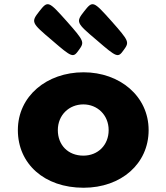

<svg xmlns="http://www.w3.org/2000/svg" viewBox="-20 -868 783 903"><path d="M64 -256C64 -98 188 15 373 15C550 15 679 -98 679 -256C679 -416 543 -528 373 -528C200 -528 64 -416 64 -256ZM252 -256C252 -327 305 -377 372 -377C438 -377 491 -327 491 -256C491 -186 441 -136 372 -136C300 -136 252 -186 252 -256ZM351 -633C324 -595 320 -596 224 -679C127 -761 125 -764 165 -815C205 -866 208 -864 293 -769C377 -674 378 -670 351 -633ZM562 -633C535 -595 531 -596 435 -679C338 -761 336 -764 376 -815C416 -866 419 -864 504 -769C588 -674 589 -670 562 -633Z"/></svg>

Font: Hussar Print
Style: Bold
Weight: 700
Foundry: Cannot Into Space Fonts
Version: Version 2.00